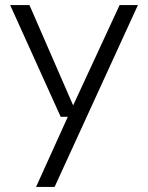

<svg xmlns="http://www.w3.org/2000/svg" viewBox="-20 -516 583 756"><path d="M122 220 247 -56H219L20 -496H96L268 -101L451 -496H523L195 220Z"/></svg>

Font: DM Sans 24pt Light
Style: Regular
Weight: 300
Designer: Colophon Foundry, Jonny Pinhorn
Foundry: Colophon Foundry
Version: Version 4.004;gftools[0.9.30]